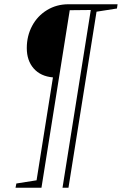

<svg xmlns="http://www.w3.org/2000/svg" viewBox="-20 -713 575 903"><path d="M533 -693 530 -673 434 -658 302 170H274L407 -666L308 -665L175 170H53L57 150L152 135L229 -349Q171 -354 138.5 -391Q106 -428 106 -487Q106 -544 131 -591Q156 -638 201 -665.5Q246 -693 302 -693Z"/></svg>

Font: Bitter Pro ExtraLight
Style: Italic
Weight: 275
Italic angle: -9°
Designer: Sol Matas, and Bitter project Authors
Foundry: Sol Matas
Version: Version 1.010